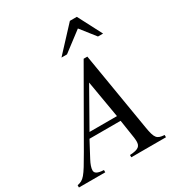

<svg xmlns="http://www.w3.org/2000/svg" viewBox="-262 -1043 1083 1175"><g transform="rotate(-30 280.0 -455.5)"><path d="M564 0V-16C511 -20 500 -31 486 -115L394 -668H368L83 -172C8 -42 -5 -25 -51 -16V0H135V-16C88 -18 73 -30 73 -49C73 -65 81 -89 95 -115L154 -226H374L394 -95C395 -86 396 -77 396 -69C396 -35 382 -19 319 -16V0ZM369 -262H175L324 -525ZM548 -742 460 -911H411L254 -742H293L430 -846L512 -742Z"/></g></svg>

Font: STIXGeneral
Style: Italic
Weight: 400
Italic angle: -16.33°
Designer: MicroPress Inc., with final additions and corrections provided by Coen Hoffman, Elsevier (retired)
Version: Version 1.1.0